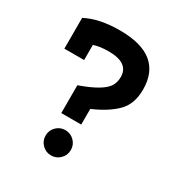

<svg xmlns="http://www.w3.org/2000/svg" viewBox="-168 -834 917 968"><g transform="rotate(30 290.0 -350.0)"><path d="M320 -201H204V-363Q332 -408 360 -456Q373 -479 373 -508Q373 -590 256 -590Q204 -590 170 -578V-490H55V-669Q132 -710 253 -710Q502 -710 502 -509Q502 -425 454 -377Q406 -329 320 -292ZM265.5 10Q235 10 213.5 -11.5Q192 -33 192 -63.5Q192 -94 213.5 -115.5Q235 -137 265.5 -137Q296 -137 317.5 -115.5Q339 -94 339 -63.5Q339 -33 317.5 -11.5Q296 10 265.5 10Z"/></g></svg>

Font: Cherry Swash
Style: Bold
Weight: 700
Designer: Kasatkina Nataliya
Foundry: Nataliya Kasatkina
Version: Version 1.001